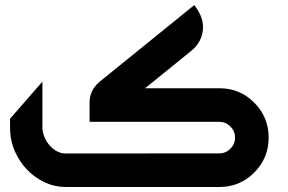

<svg xmlns="http://www.w3.org/2000/svg" viewBox="-20 -747 1150 767"><path d="M241.2 0Q196.8 -0.5 157.7 -19Q118.7 -37.6 88.9 -68.4Q59.1 -99.1 40.8 -139.4Q22.5 -179.7 20.5 -222.2L20 -272.5L149.4 -420.9V-233.9Q150.4 -216.8 157.7 -199.2Q165 -181.6 177.2 -167.2Q189.5 -152.8 205.8 -143.6Q222.2 -134.3 241.2 -133.8L856 -134.3Q881.8 -134.3 900.4 -152.8Q918.9 -171.4 918.9 -197.3Q918.9 -223.1 900.4 -241.7Q881.8 -260.3 856 -260.3H337.9V-338.9Q337.9 -385.3 376 -418.9L755.9 -726.6Q791 -682.6 791 -639.2Q791 -633.3 790.5 -627.4Q785.6 -579.6 746.6 -545.9L559.6 -394.5H856Q938.5 -394.5 995.6 -336.9Q1053.2 -279.3 1053.2 -197.3Q1053.2 -115.2 995.6 -57.6Q938.5 0 856 0Z"/></svg>

Font: DimaKhabar
Style: Bold
Weight: 700
Width: 6
Designer: R.Balvardi
Foundry: Dima Software Group
Version: Version 1.00;November 30, 2018;FontCreator 11.5.0.2427 64-bi